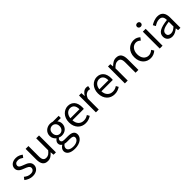

<svg xmlns="http://www.w3.org/2000/svg" viewBox="352 -2443 4363 4363"><g transform="rotate(-45 2533.5 -261.5)"><path d="M234 13Q176 13 123 -8.5Q70 -30 31 -62L76 -122Q111 -93 149.5 -75.5Q188 -58 237 -58Q291 -58 317.5 -83Q344 -108 344 -143Q344 -164 333 -179.5Q322 -195 304.5 -207Q287 -219 265 -228Q243 -237 220 -246Q192 -257 163 -269.5Q134 -282 110.5 -300.5Q87 -319 72.5 -344Q58 -369 58 -403Q58 -435 70.5 -463Q83 -491 107 -511.5Q131 -532 166 -544Q201 -556 245 -556Q296 -556 339 -538.5Q382 -521 414 -496L370 -437Q341 -458 311.5 -471.5Q282 -485 245 -485Q194 -485 170 -462Q146 -439 146 -407Q146 -388 156 -374Q166 -360 183 -349.5Q200 -339 221.5 -330.5Q243 -322 266 -313Q296 -302 325.5 -289Q355 -276 378.5 -257.5Q402 -239 417 -212.5Q432 -186 432 -147Q432 -114 419 -85Q406 -56 381 -34.5Q356 -13 319 0Q282 13 234 13Z M644 -543V-210Q644 -134 668 -100Q692 -66 746 -66Q788 -66 821 -87.5Q854 -109 893 -158V-543H984V0H908L901 -85H898Q860 -40 817.5 -13.5Q775 13 718 13Q632 13 592.5 -41Q553 -95 553 -199V-543Z M1350 250Q1300 250 1258.5 240.5Q1217 231 1187.5 212.5Q1158 194 1141.5 166.5Q1125 139 1125 104Q1125 69 1146 37.5Q1167 6 1206 -19V-23Q1185 -36 1170.5 -58Q1156 -80 1156 -112Q1156 -146 1176 -172.5Q1196 -199 1217 -213V-217Q1190 -239 1168 -276.5Q1146 -314 1146 -363Q1146 -408 1162.5 -443.5Q1179 -479 1207 -504Q1235 -529 1272 -542.5Q1309 -556 1350 -556Q1373 -556 1392.5 -552Q1412 -548 1426 -543H1615V-473H1504Q1524 -454 1536 -425Q1548 -396 1548 -361Q1548 -318 1532.5 -283Q1517 -248 1490 -223Q1463 -198 1427 -185Q1391 -172 1350 -172Q1307 -172 1269 -191Q1254 -178 1244 -163.5Q1234 -149 1234 -126Q1234 -100 1254 -83.5Q1274 -67 1329 -67H1435Q1530 -67 1577 -36Q1624 -5 1624 62Q1624 100 1605 134Q1586 168 1550.5 194Q1515 220 1464 235Q1413 250 1350 250ZM1350 -234Q1373 -234 1394 -243Q1415 -252 1431 -269Q1447 -286 1456 -310Q1465 -334 1465 -363Q1465 -423 1431.5 -456.5Q1398 -490 1350 -490Q1302 -490 1268 -457Q1234 -424 1234 -363Q1234 -334 1243.5 -310Q1253 -286 1268.5 -269Q1284 -252 1305 -243Q1326 -234 1350 -234ZM1363 188Q1402 188 1434 178.5Q1466 169 1488.5 153.5Q1511 138 1523.5 117.5Q1536 97 1536 76Q1536 38 1507.5 23.5Q1479 9 1425 9H1331Q1316 9 1297.5 7Q1279 5 1261 0Q1232 21 1218.5 44.5Q1205 68 1205 92Q1205 136 1246.5 162Q1288 188 1363 188Z M1934 13Q1880 13 1832.5 -6Q1785 -25 1750 -61.5Q1715 -98 1694.5 -151Q1674 -204 1674 -271Q1674 -337 1694.5 -390Q1715 -443 1749 -479.5Q1783 -516 1827.5 -536Q1872 -556 1919 -556Q1971 -556 2011 -538Q2051 -520 2078.5 -487Q2106 -454 2120 -407Q2134 -360 2134 -302Q2134 -270 2131 -250H1765Q1769 -162 1818 -111Q1867 -60 1945 -60Q1986 -60 2018.5 -71.5Q2051 -83 2081 -103L2114 -43Q2079 -20 2034.5 -3.5Q1990 13 1934 13ZM2055 -315Q2055 -398 2019.5 -441Q1984 -484 1920 -484Q1891 -484 1864.5 -472.5Q1838 -461 1817 -439.5Q1796 -418 1782 -386.5Q1768 -355 1764 -315Z M2269 -543H2344L2352 -444H2355Q2383 -496 2423 -526Q2463 -556 2509 -556Q2527 -556 2540.5 -554Q2554 -552 2567 -545L2550 -465Q2536 -470 2525 -472Q2514 -474 2497 -474Q2463 -474 2425 -446.5Q2387 -419 2360 -349V0H2269Z M2865 13Q2811 13 2763.5 -6Q2716 -25 2681 -61.5Q2646 -98 2625.5 -151Q2605 -204 2605 -271Q2605 -337 2625.5 -390Q2646 -443 2680 -479.5Q2714 -516 2758.5 -536Q2803 -556 2850 -556Q2902 -556 2942 -538Q2982 -520 3009.5 -487Q3037 -454 3051 -407Q3065 -360 3065 -302Q3065 -270 3062 -250H2696Q2700 -162 2749 -111Q2798 -60 2876 -60Q2917 -60 2949.5 -71.5Q2982 -83 3012 -103L3045 -43Q3010 -20 2965.5 -3.5Q2921 13 2865 13ZM2986 -315Q2986 -398 2950.5 -441Q2915 -484 2851 -484Q2822 -484 2795.5 -472.5Q2769 -461 2748 -439.5Q2727 -418 2713 -386.5Q2699 -355 2695 -315Z M3275 -543 3283 -465H3286Q3325 -503 3368.5 -529.5Q3412 -556 3468 -556Q3554 -556 3594 -502.5Q3634 -449 3634 -344V0H3543V-332Q3543 -409 3518.5 -443Q3494 -477 3440 -477Q3398 -477 3365.5 -456.5Q3333 -436 3291 -394V0H3200V-543Z M4025 13Q3971 13 3924.5 -6Q3878 -25 3843.5 -61.5Q3809 -98 3789.5 -151Q3770 -204 3770 -271Q3770 -339 3791.5 -392Q3813 -445 3849 -481.5Q3885 -518 3932.5 -537Q3980 -556 4032 -556Q4086 -556 4124 -537.5Q4162 -519 4191 -493L4144 -432Q4120 -454 4094 -467.5Q4068 -481 4035 -481Q3998 -481 3967 -466Q3936 -451 3913.5 -423Q3891 -395 3878 -356.5Q3865 -318 3865 -271Q3865 -224 3877 -185.5Q3889 -147 3911.5 -120Q3934 -93 3965 -78Q3996 -63 4033 -63Q4071 -63 4103 -78.5Q4135 -94 4161 -117L4200 -56Q4164 -23 4119 -5Q4074 13 4025 13Z M4320 -543H4411V0H4320ZM4366 -655Q4340 -655 4321.5 -671.5Q4303 -688 4303 -714Q4303 -742 4321.5 -757.5Q4340 -773 4366 -773Q4393 -773 4411 -757.5Q4429 -742 4429 -714Q4429 -688 4411 -671.5Q4393 -655 4366 -655Z M4720 13Q4686 13 4657 2.5Q4628 -8 4606.5 -27.5Q4585 -47 4573 -75.5Q4561 -104 4561 -141Q4561 -230 4641.5 -277.5Q4722 -325 4895 -344Q4895 -370 4890 -395Q4885 -420 4872.5 -439Q4860 -458 4838 -469.5Q4816 -481 4783 -481Q4735 -481 4693.5 -463Q4652 -445 4620 -423L4584 -486Q4603 -498 4626.5 -510.5Q4650 -523 4677 -533Q4704 -543 4734.5 -549.5Q4765 -556 4798 -556Q4848 -556 4883.5 -540Q4919 -524 4941.5 -495Q4964 -466 4975 -425Q4986 -384 4986 -334V0H4911L4903 -65H4900Q4861 -33 4816 -10Q4771 13 4720 13ZM4746 -60Q4786 -60 4820.5 -78.5Q4855 -97 4895 -132V-285Q4826 -276 4779.5 -263.5Q4733 -251 4704 -233.5Q4675 -216 4662.5 -194.5Q4650 -173 4650 -147Q4650 -100 4677.5 -80Q4705 -60 4746 -60Z"/></g></svg>

Font: Kinto Sans
Style: Regular
Weight: 400
Designer: Authors: Ryoko NISHIZUKA  (kana & ideographs); Paul D. Hunt (Latin, Greek & Cyrillic); Wenlong ZHANG  (bopomofo); Sandol
Foundry: Adobe Systems Incorporated, ookami Inc.
Version: Version 0.001